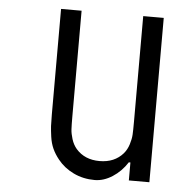

<svg xmlns="http://www.w3.org/2000/svg" viewBox="-50 -716 767 776"><g transform="rotate(5 333.5 -328.5)"><path d="M362 10.4Q315.1 10.4 276 -8.5Q237 -27.3 211.6 -59.2Q195.3 -79.4 185.5 -100.9Q175.8 -122.4 172.2 -148.4Q168.6 -174.5 167.6 -191.4Q166.7 -208.3 166.7 -238.9V-666.7H250V-238.9Q250 -203.1 251 -185.5Q252 -168 258.8 -146.2Q265.6 -124.3 279.3 -108.1Q314.5 -67.7 375 -67.7Q435.5 -67.7 470.7 -108.1Q484.4 -124.3 491.2 -146.2Q498 -168 499 -185.5Q500 -203.1 500 -238.9V-666.7H583.3V0H500V-72.9H493.5Q469.4 -35.2 433.9 -12.4Q398.4 10.4 362 10.4Z"/></g></svg>

Font: TypoPRO Monoid
Style: Regular
Weight: 400
Width: 4
Monospace: yes
Designer: Andreas Larsen (@larsenwork)
Version: Version 0.61